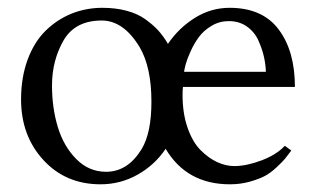

<svg xmlns="http://www.w3.org/2000/svg" viewBox="-20 -462 816 494"><path d="M412.1 -349.1Q439.5 -389.6 481 -415.8Q522.5 -441.9 570.8 -441.9Q655.3 -441.9 697 -386.2Q738.8 -330.6 738.8 -238.3H450.7Q449.7 -229 449.7 -217.8Q449.7 -170.4 462.6 -133.3Q475.6 -96.2 496.1 -75.7Q516.6 -55.2 538.8 -44.9Q561 -34.7 583 -34.7Q613.8 -34.7 652.3 -49.1Q690.9 -63.5 712.9 -86.9L729.5 -74.7Q719.2 -61 713.6 -54Q708 -46.9 692.1 -32Q676.3 -17.1 661.6 -9.3Q647 -1.5 622.8 5.4Q598.6 12.2 571.8 12.2Q460.4 12.2 406.2 -79.1Q378.4 -37.6 334.2 -12.7Q290 12.2 238.8 12.2Q148.9 12.2 91.6 -50.3Q34.2 -112.8 34.2 -206.1Q34.2 -262.7 51 -308.3Q67.9 -354 97.2 -382.8Q126.5 -411.6 163.8 -426.8Q201.2 -441.9 243.2 -441.9Q277.8 -441.9 305.9 -434.3Q334 -426.8 353.8 -412.6Q373.5 -398.4 387 -383.8Q400.4 -369.1 412.1 -349.1ZM113.8 -242.2Q113.8 -184.6 128.7 -135.3Q143.6 -85.9 176 -53Q208.5 -20 252.9 -20Q308.6 -20 344.2 -78.1Q369.6 -119.6 369.6 -200.2Q369.6 -288.6 339.8 -339.8Q298.3 -409.2 241.7 -409.2Q173.8 -409.2 144 -358.9Q113.8 -306.6 113.8 -242.2ZM664.1 -277.3Q663.6 -295.4 659.2 -315.4Q654.8 -335.4 645 -357.4Q635.3 -379.4 615.5 -393.6Q595.7 -407.7 568.8 -407.7Q544.4 -407.7 524.2 -395.5Q503.9 -383.3 491.7 -366.7Q479.5 -350.1 470.5 -330.1Q461.4 -310.1 458 -297.4Q454.6 -284.7 453.6 -277.3Z"/></svg>

Font: Libertinage
Style: l
Weight: 400
Designer: OSP
Foundry: OSP
Version: Version 1.0; 2008; OFL relea